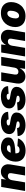

<svg xmlns="http://www.w3.org/2000/svg" viewBox="1872 -2466 604 4389"><g transform="rotate(-90 2174.5 -271.0)"><path d="M250.5 -300.3 200.7 0H4.4L95.2 -545.9H278.8L264.6 -435.1Q293.9 -487.8 337.4 -520.3Q380.9 -552.7 445.3 -552.7Q505.9 -552.7 546.4 -524.7Q586.9 -496.6 604 -448.7Q621.1 -400.9 610.8 -341.3L554.2 0H357.9L410.2 -313Q417 -353.5 398.7 -373.5Q380.4 -393.6 347.2 -393.6Q307.1 -393.6 282.2 -367.2Q257.3 -340.8 250.5 -300.3Z M925.8 11.7Q809.6 11.7 741.9 -47.6Q674.3 -106.9 674.3 -212.9Q674.3 -279.8 697 -340.8Q719.7 -401.9 762.5 -449.5Q805.2 -497.1 865.7 -524.9Q926.3 -552.7 1002 -552.7Q1064 -552.7 1115.2 -533Q1166.5 -513.2 1197 -475.8Q1227.5 -438.5 1227.5 -385.3Q1227.5 -322.8 1183.3 -288.6Q1139.2 -254.4 1057.6 -239.7Q976.1 -225.1 863.8 -221.7Q863.8 -214.8 863.8 -208Q863.8 -172.4 879.4 -149.4Q895 -126.5 940.9 -126.5Q974.1 -126.5 998.5 -139.2Q1022.9 -151.9 1030.8 -175.8L1205.1 -163.1Q1181.2 -85.4 1107.9 -36.9Q1034.7 11.7 925.8 11.7ZM878.9 -328.1Q951.2 -329.1 988 -333.5Q1024.9 -337.9 1037.6 -346.4Q1050.3 -355 1050.3 -370.1Q1050.3 -415 981.4 -415Q938 -415 914.1 -389.2Q890.1 -363.3 878.9 -328.1Z M1506.8 9.8Q1392.1 9.8 1326.2 -39.1Q1260.3 -87.9 1259.3 -167.5V-169.9L1440.9 -183.6Q1444.8 -151.4 1460.4 -137.2Q1476.1 -123 1517.6 -123Q1533.7 -123 1551.5 -126.5Q1569.3 -129.9 1582 -138.7Q1594.7 -147.5 1594.7 -163.6Q1594.7 -176.3 1583.3 -184.8Q1571.8 -193.4 1543.5 -198.2L1449.7 -215.8Q1378.4 -229.5 1341.6 -267.3Q1304.7 -305.2 1304.7 -358.9Q1304.7 -424.8 1342.3 -467.8Q1379.9 -510.7 1441.9 -531.7Q1503.9 -552.7 1576.2 -552.7Q1688 -552.7 1750 -508.5Q1812 -464.4 1813.5 -390.6V-388.7L1640.6 -376.5Q1638.7 -403.3 1623 -412.6Q1607.4 -421.9 1578.6 -421.9Q1563.5 -421.9 1545.4 -418Q1527.3 -414.1 1514.4 -404.8Q1501.5 -395.5 1501.5 -378.4Q1501.5 -368.7 1509.5 -359.9Q1517.6 -351.1 1542 -346.7L1650.4 -327.1Q1722.2 -314.5 1759.8 -281.5Q1797.4 -248.5 1797.4 -195.8Q1797.4 -145 1772.9 -106.4Q1748.5 -67.9 1707 -42Q1665.5 -16.1 1613.5 -3.2Q1561.5 9.8 1506.8 9.8Z M2093.8 9.8Q1979 9.8 1913.1 -39.1Q1847.2 -87.9 1846.2 -167.5V-169.9L2027.8 -183.6Q2031.7 -151.4 2047.4 -137.2Q2063 -123 2104.5 -123Q2120.6 -123 2138.4 -126.5Q2156.2 -129.9 2168.9 -138.7Q2181.6 -147.5 2181.6 -163.6Q2181.6 -176.3 2170.2 -184.8Q2158.7 -193.4 2130.4 -198.2L2036.6 -215.8Q1965.3 -229.5 1928.5 -267.3Q1891.6 -305.2 1891.6 -358.9Q1891.6 -424.8 1929.2 -467.8Q1966.8 -510.7 2028.8 -531.7Q2090.8 -552.7 2163.1 -552.7Q2274.9 -552.7 2336.9 -508.5Q2398.9 -464.4 2400.4 -390.6V-388.7L2227.5 -376.5Q2225.6 -403.3 2210 -412.6Q2194.3 -421.9 2165.5 -421.9Q2150.4 -421.9 2132.3 -418Q2114.3 -414.1 2101.3 -404.8Q2088.4 -395.5 2088.4 -378.4Q2088.4 -368.7 2096.4 -359.9Q2104.5 -351.1 2128.9 -346.7L2237.3 -327.1Q2309.1 -314.5 2346.7 -281.5Q2384.3 -248.5 2384.3 -195.8Q2384.3 -145 2359.9 -106.4Q2335.4 -67.9 2293.9 -42Q2252.4 -16.1 2200.4 -3.2Q2148.4 9.8 2093.8 9.8Z M2619.1 6.8Q2561.5 6.8 2522.9 -19.5Q2484.4 -45.9 2468.5 -92.3Q2452.6 -138.7 2462.4 -198.2L2520 -545.9H2716.3L2665.5 -239.3Q2659.2 -198.7 2675.8 -175.5Q2692.4 -152.3 2729.5 -152.3Q2765.6 -152.3 2791 -175.5Q2816.4 -198.7 2822.8 -239.3L2873.5 -545.9H3069.8L2979.5 0H2795.4L2812 -123.5Q2782.7 -67.4 2735.8 -30.3Q2689 6.8 2619.1 6.8Z M3325.2 -300.3 3275.4 0H3079.1L3169.9 -545.9H3353.5L3339.4 -435.1Q3368.7 -487.8 3412.1 -520.3Q3455.6 -552.7 3520 -552.7Q3580.6 -552.7 3621.1 -524.7Q3661.6 -496.6 3678.7 -448.7Q3695.8 -400.9 3685.5 -341.3L3628.9 0H3432.6L3484.9 -313Q3491.7 -353.5 3473.4 -373.5Q3455.1 -393.6 3421.9 -393.6Q3381.8 -393.6 3356.9 -367.2Q3332 -340.8 3325.2 -300.3Z M4000.5 9.8Q3879.9 9.8 3815.4 -53.7Q3751 -117.2 3751 -222.2Q3751 -288.6 3772.5 -348.1Q3793.9 -407.7 3835.2 -453.9Q3876.5 -500 3936.3 -526.4Q3996.1 -552.7 4073.2 -552.7Q4193.4 -552.7 4257.6 -489.3Q4321.8 -425.8 4321.8 -320.8Q4321.8 -254.9 4300.8 -195.3Q4279.8 -135.7 4238.8 -89.6Q4197.8 -43.5 4137.9 -16.8Q4078.1 9.8 4000.5 9.8ZM4008.3 -136.7Q4041 -136.7 4063.5 -157.2Q4085.9 -177.7 4099.4 -208.7Q4112.8 -239.7 4118.7 -272.7Q4124.5 -305.7 4124.5 -330.1Q4124.5 -367.7 4108.6 -387Q4092.8 -406.2 4065.4 -406.2Q4032.2 -406.2 4009.5 -386.2Q3986.8 -366.2 3973.4 -335.7Q3960 -305.2 3954.1 -272.7Q3948.2 -240.2 3948.2 -215.3Q3948.2 -177.2 3964.6 -157Q3981 -136.7 4008.3 -136.7Z"/></g></svg>

Font: Inter Black
Style: Italic
Weight: 900
Italic angle: -9.39999°
Designer: Rasmus Andersson
Foundry: rsms
Version: Version 4.000;git-a52131595